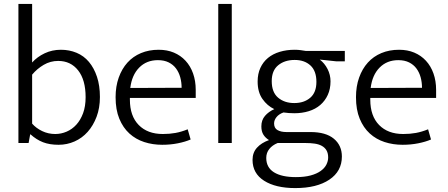

<svg xmlns="http://www.w3.org/2000/svg" viewBox="-20 -730 2285 980"><path d="M490 -235Q490 -179 473 -134Q456 -89 427.5 -57Q399 -25 360.5 -8Q322 9 279 9Q233 9 199.5 -4Q166 -17 136 -44H134L126 0H74V-710H144V-411Q170 -440 208 -458Q246 -476 291 -476Q334 -476 371 -460.5Q408 -445 434 -414Q460 -383 475 -338Q490 -293 490 -235ZM417 -234Q417 -322 379 -370.5Q341 -419 277 -419Q237 -419 203 -399Q169 -379 144 -349V-99Q164 -76 195 -61Q226 -46 262 -46Q292 -46 320 -58Q348 -70 369.5 -93.5Q391 -117 404 -152Q417 -187 417 -234Z M979 -230H643V-221Q643 -138 688 -92Q733 -46 811 -46Q846 -46 876 -51.5Q906 -57 938 -70L953 -18Q925 -6 887.5 1.5Q850 9 808 9Q759 9 716 -5Q673 -19 640.5 -48.5Q608 -78 589 -124Q570 -170 570 -234Q570 -289 586 -334Q602 -379 630.5 -410.5Q659 -442 699.5 -459Q740 -476 790 -476Q833 -476 867.5 -461.5Q902 -447 927 -420Q952 -393 965.5 -355Q979 -317 979 -271ZM907 -282Q907 -310 900 -335.5Q893 -361 878.5 -380.5Q864 -400 841 -411.5Q818 -423 786 -423Q728 -423 690.5 -385Q653 -347 645 -281Z M1094 0V-710H1163V0Z M1295 -314Q1295 -353 1309 -383.5Q1323 -414 1348 -434.5Q1373 -455 1408 -465.5Q1443 -476 1484 -476Q1501 -476 1514.5 -474Q1528 -472 1541 -470H1740V-417H1696L1612 -426Q1637 -407 1652 -377.5Q1667 -348 1667 -315Q1667 -276 1653 -245.5Q1639 -215 1614.5 -194Q1590 -173 1556 -162.5Q1522 -152 1482 -152Q1468 -152 1454.5 -153Q1441 -154 1427 -156Q1404 -148 1391.5 -132.5Q1379 -117 1379 -100Q1379 -76 1396.5 -66Q1414 -56 1442 -56H1565Q1643 -56 1684 -22Q1725 12 1725 69Q1725 144 1661 187Q1597 230 1487 230Q1387 230 1328 192.5Q1269 155 1269 86Q1269 49 1291.5 24Q1314 -1 1353 -15Q1335 -26 1324.5 -42.5Q1314 -59 1314 -85Q1314 -117 1332.5 -138.5Q1351 -160 1380 -173Q1344 -190 1319.5 -225Q1295 -260 1295 -314ZM1397 0Q1370 11 1354.5 30.5Q1339 50 1339 76Q1339 125 1378.5 149.5Q1418 174 1490 174Q1534 174 1565.5 165.5Q1597 157 1617 142.5Q1637 128 1646 110Q1655 92 1655 74Q1655 52 1646.5 37.5Q1638 23 1622.5 14.5Q1607 6 1586 3Q1565 0 1540 0ZM1595 -312Q1595 -368 1564.5 -396Q1534 -424 1484 -424Q1433 -424 1400 -397Q1367 -370 1367 -316Q1367 -259 1399.5 -231.5Q1432 -204 1482 -204Q1532 -204 1563.5 -231Q1595 -258 1595 -312Z M2206 -230H1870V-221Q1870 -138 1915 -92Q1960 -46 2038 -46Q2073 -46 2103 -51.5Q2133 -57 2165 -70L2180 -18Q2152 -6 2114.5 1.5Q2077 9 2035 9Q1986 9 1943 -5Q1900 -19 1867.5 -48.5Q1835 -78 1816 -124Q1797 -170 1797 -234Q1797 -289 1813 -334Q1829 -379 1857.5 -410.5Q1886 -442 1926.5 -459Q1967 -476 2017 -476Q2060 -476 2094.5 -461.5Q2129 -447 2154 -420Q2179 -393 2192.5 -355Q2206 -317 2206 -271ZM2134 -282Q2134 -310 2127 -335.5Q2120 -361 2105.5 -380.5Q2091 -400 2068 -411.5Q2045 -423 2013 -423Q1955 -423 1917.5 -385Q1880 -347 1872 -281Z"/></svg>

Font: Mukta Malar Light
Style: Regular
Weight: 300
Designer: Aadarsh Rajan, Girish Dalvi, Yashodeep Gholap
Foundry: Ek Type
Version: Version 2.538;PS 1.000;hotconv 16.6.51;makeotf.lib2.5.65220;